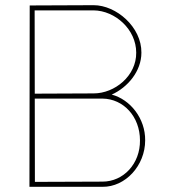

<svg xmlns="http://www.w3.org/2000/svg" viewBox="-20 -730 651 740"><path d="M410.6 -365.4C481.9 -346.6 540.4 -273.4 539.5 -189C539.5 -92 463.4 -9 375 -10H103.5H93.5V-20L94.5 -699V-709H104.5L341 -710C427.7 -710 526 -626 525 -527C525 -455.2 471.9 -393.1 410.6 -365.4ZM114 -369 341 -370C422.6 -370 506 -438 505 -527C505 -617 423.5 -689 341 -690H113.5ZM114 -350 114.5 -29 375 -30C455.8 -30 520.5 -99 519.5 -189C519.5 -280 456.6 -349 375 -350H344.3C343.2 -350 342.1 -350 341 -350Z"/></svg>

Font: Nordica Plus
Style: NordicaClassicUltraLightCond
Weight: 300
Version: Version 1.01